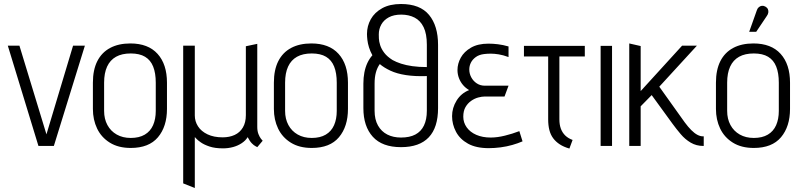

<svg xmlns="http://www.w3.org/2000/svg" viewBox="-20 -729 3997 959"><path d="M19 -501 172 0H249L404 -501H345L212 -58L77 -501Z M814 -185V-316Q814 -408 767 -460Q720 -512 631 -512Q572 -512 530 -489.5Q488 -467 466 -423.5Q444 -380 444 -316V-185Q444 -131 465 -87Q486 -43 528.5 -16.5Q571 10 633 10Q724 10 769 -43.5Q814 -97 814 -185ZM758 -316V-175Q758 -134 744.5 -103.5Q731 -73 703 -56.5Q675 -40 633 -40Q593 -40 563 -57Q533 -74 516.5 -104.5Q500 -135 500 -175V-316Q500 -364 515 -396.5Q530 -429 559.5 -445.5Q589 -462 633 -462Q677 -462 704.5 -445.5Q732 -429 745 -396.5Q758 -364 758 -316Z M1265 -95V-510L1208 -498V-154Q1208 -117 1193 -92Q1178 -67 1152 -55Q1126 -43 1092 -43Q1048 -43 1016.5 -58Q985 -73 969 -98Q953 -123 953 -152V-501H895V187L953 210V-44Q953 -45 960 -37Q967 -29 983.5 -17.5Q1000 -6 1027 3Q1054 12 1094 12Q1120 12 1144 5.5Q1168 -1 1187.5 -14Q1207 -27 1217 -44Q1228 -23 1238 -13Q1248 -3 1255 0.5Q1262 4 1265 6L1292 -26Q1290 -28 1283.5 -36Q1277 -44 1271 -59Q1265 -74 1265 -95Z M1718 -185V-316Q1718 -408 1671 -460Q1624 -512 1535 -512Q1476 -512 1434 -489.5Q1392 -467 1370 -423.5Q1348 -380 1348 -316V-185Q1348 -131 1369 -87Q1390 -43 1432.5 -16.5Q1475 10 1537 10Q1628 10 1673 -43.5Q1718 -97 1718 -185ZM1662 -316V-175Q1662 -134 1648.5 -103.5Q1635 -73 1607 -56.5Q1579 -40 1537 -40Q1497 -40 1467 -57Q1437 -74 1420.5 -104.5Q1404 -135 1404 -175V-316Q1404 -364 1419 -396.5Q1434 -429 1463.5 -445.5Q1493 -462 1537 -462Q1581 -462 1608.5 -445.5Q1636 -429 1649 -396.5Q1662 -364 1662 -316Z M1983 -709Q1927 -709 1889 -688Q1851 -667 1832 -633Q1813 -599 1813 -559Q1813 -547 1815 -529.5Q1817 -512 1823 -492.5Q1829 -473 1840 -453Q1825 -436 1815 -414.5Q1805 -393 1800 -367Q1795 -341 1795 -311V-189Q1795 -98 1842 -46Q1889 6 1983 6Q2075 6 2121.5 -43Q2168 -92 2168 -189V-505Q2168 -600 2123 -654.5Q2078 -709 1983 -709ZM2112 -506V-394Q2072 -394 2040 -398.5Q2008 -403 1983.5 -411Q1959 -419 1941 -429Q1914 -446 1899.5 -465Q1885 -484 1879 -503Q1873 -522 1872.5 -536.5Q1872 -551 1872 -557Q1872 -584 1884.5 -606.5Q1897 -629 1922 -642.5Q1947 -656 1984 -656Q2022 -656 2051 -641Q2080 -626 2096 -593Q2112 -560 2112 -506ZM1983 -42Q1944 -42 1914.5 -57Q1885 -72 1868 -102Q1851 -132 1851 -176V-311Q1851 -343 1857.5 -367Q1864 -391 1877 -409Q1898 -391 1930 -376Q1962 -361 2007 -354Q2052 -347 2112 -349V-176Q2112 -132 2097.5 -102Q2083 -72 2054.5 -57Q2026 -42 1983 -42Z M2520 -444V-497Q2492 -505 2467 -508Q2442 -511 2420 -511Q2367 -511 2332.5 -491Q2298 -471 2281.5 -441Q2265 -411 2265 -379Q2265 -358 2272.5 -338.5Q2280 -319 2293 -304Q2306 -289 2323 -279Q2283 -263 2260.5 -226.5Q2238 -190 2238 -149Q2238 -108 2257.5 -71Q2277 -34 2317.5 -11.5Q2358 11 2421 11Q2450 11 2480.5 7Q2511 3 2539 -5Q2567 -13 2590 -23L2574 -74Q2556 -67 2538 -61.5Q2520 -56 2502 -51.5Q2484 -47 2466 -44.5Q2448 -42 2431 -42Q2390 -42 2359 -55.5Q2328 -69 2311 -93Q2294 -117 2294 -146Q2294 -175 2305 -194Q2316 -213 2333 -225Q2350 -237 2368.5 -242Q2387 -247 2402 -247H2500L2520 -301H2401Q2379 -301 2361.5 -312.5Q2344 -324 2334 -342.5Q2324 -361 2324 -382Q2324 -400 2332 -416Q2340 -432 2356.5 -444Q2373 -456 2398 -459Q2414 -461 2431.5 -461Q2449 -461 2471 -457.5Q2493 -454 2520 -444Z M2774 -133V-447H2901V-500H2597V-447H2718V-133Q2718 -103 2724 -79.5Q2730 -56 2743 -38.5Q2756 -21 2776 -8Q2796 5 2824 13L2840 -30Q2818 -38 2803.5 -52Q2789 -66 2781.5 -86Q2774 -106 2774 -133Z M2980 0H3037V-500H2980Z M3400 -118 3273 -296 3461 -501H3387L3180 -274V-499L3123 -512V0H3180V-198L3235 -254L3339 -111Q3358 -85 3380 -59Q3402 -33 3430 -16.5Q3458 0 3493 0H3495V-48H3491Q3478 -48 3463.5 -55.5Q3449 -63 3433 -79Q3417 -95 3400 -118Z M3926 -185V-316Q3926 -408 3879 -460Q3832 -512 3743 -512Q3684 -512 3642 -489.5Q3600 -467 3578 -423.5Q3556 -380 3556 -316V-185Q3556 -131 3577 -87Q3598 -43 3640.5 -16.5Q3683 10 3745 10Q3836 10 3881 -43.5Q3926 -97 3926 -185ZM3870 -316V-175Q3870 -134 3856.5 -103.5Q3843 -73 3815 -56.5Q3787 -40 3745 -40Q3705 -40 3675 -57Q3645 -74 3628.5 -104.5Q3612 -135 3612 -175V-316Q3612 -364 3627 -396.5Q3642 -429 3671.5 -445.5Q3701 -462 3745 -462Q3789 -462 3816.5 -445.5Q3844 -429 3857 -396.5Q3870 -364 3870 -316ZM3810 -649Q3816 -657 3817.5 -666Q3819 -675 3815.5 -683Q3812 -691 3803 -696Q3794 -701 3785.5 -700Q3777 -699 3770 -693Q3763 -687 3760 -677L3722 -570H3757Z"/></svg>

Font: Advent Pro
Style: Regular
Weight: 400
Designer: VivaRado, Andreas Kalpakidis
Foundry: VivaRado, Andreas Kalpakidis
Version: Version 3.000